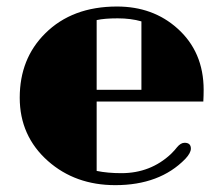

<svg xmlns="http://www.w3.org/2000/svg" viewBox="-20 -550 675 580"><path d="M537.6 -118.7Q556.6 -118.7 556.6 -101.1Q556.6 -87.9 539.6 -69.8Q462.4 9.3 328.1 9.3Q207.5 9.3 125 -63.5Q39.6 -139.2 39.6 -254.9Q39.6 -373 116.7 -449.2Q198.2 -530.3 333.5 -530.3Q441.9 -530.3 515.6 -464.4Q595.2 -393.6 595.2 -278.3Q595.2 -261.7 594.2 -243.2H272V-33.7Q305.2 -26.9 346.7 -26.9Q434.6 -26.9 496.6 -85Q509.3 -97.7 514.6 -105Q525.9 -118.7 537.6 -118.7ZM407.2 -485.4Q375.5 -494.6 335.4 -494.6Q295.4 -494.6 272 -489.3V-278.8H407.2Z"/></svg>

Font: Limelight
Style: Regular
Weight: 400
Designer: Nicole Fally
Foundry: Nicole Fally
Version: Version 1.002